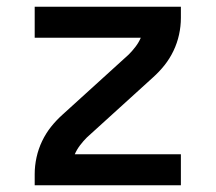

<svg xmlns="http://www.w3.org/2000/svg" viewBox="-20 -550 640 570"><path d="M83 0V-33Q83 -58 88.5 -83Q94 -108 105 -131Q116 -154 131.5 -173.5Q147 -193 166 -210L362 -388Q373 -399 382.5 -411.5Q392 -424 398 -438H83V-530H517V-497Q517 -472 511.5 -447Q506 -422 495 -399Q484 -376 468.5 -356.5Q453 -337 434 -320L336 -231L238 -142Q227 -131 217.5 -118.5Q208 -106 202 -92H517V0Z"/></svg>

Font: Iosevka Curly SmBdEx
Style: Regular
Weight: 600
Width: 7
Monospace: yes
Designer: Belleve Invis
Foundry: Belleve Invis
Version: Version 11.1.0; ttfautohint (v1.8.3)